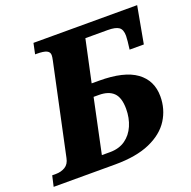

<svg xmlns="http://www.w3.org/2000/svg" viewBox="-153 -839 959 964"><g transform="rotate(-20 326.0 -357.0)"><path d="M-27 0 -14 -57H6Q34 -57 55.5 -70Q77 -83 83 -114L186 -597Q190 -615 190 -625Q190 -642 174 -649.5Q158 -657 122 -657H113L125 -714H679L643 -517H567L572 -559Q572 -566 573 -574Q574 -582 574 -588Q574 -622 556.5 -634.5Q539 -647 497 -647H378L330 -423H369Q503 -423 567.5 -376Q632 -329 632 -244Q632 -176 597 -120.5Q562 -65 488.5 -32.5Q415 0 301 0ZM344 -356H316L255 -67H299Q347 -67 380.5 -90.5Q414 -114 431.5 -154.5Q449 -195 449 -244Q449 -304 422.5 -330Q396 -356 344 -356Z"/></g></svg>

Font: Noto Serif ExtraBold
Style: Italic
Weight: 800
Italic angle: -12°
Designer: Monotype Design Team
Foundry: Monotype Imaging Inc.
Version: Version 2.013